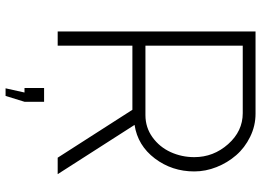

<svg xmlns="http://www.w3.org/2000/svg" viewBox="-144 -606 937 689"><g transform="rotate(90 324.5 -261.5)"><path d="M92.8 0V-710H388.2Q431.6 -710 470.9 -690.7Q510.3 -671.4 537.1 -640.4Q564 -609.4 579.6 -570.1Q595.2 -530.8 595.2 -490.2Q595.2 -410.2 548.6 -348.6Q502 -287.1 428.2 -275.9L605 0H545.9L374 -268.1H144V0ZM144 -314.9H393.1Q437.5 -314.9 472.7 -340.3Q507.8 -365.7 525.9 -405.5Q543.9 -445.3 543.9 -490.2Q543.9 -559.1 497.3 -611.6Q450.7 -664.1 386.2 -664.1H144ZM296.9 187 312 119.1H295.9V48.8H345.2V119.1L324.2 187Z"/></g></svg>

Font: Rawline Light
Style: Regular
Weight: 300
Designer: Matt McInerney, Pablo Impallari, Rodrigo Fuenzalida
Foundry: Matt McInerney, Pablo Impallari, Rodrigo Fuenzalida
Version: Version 4.020;PS 004.020;hotconv 1.0.88;makeotf.lib2.5.64775